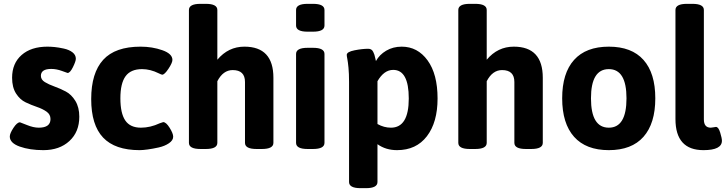

<svg xmlns="http://www.w3.org/2000/svg" viewBox="-20 -774 3780 1000"><path d="M393 -166Q393 -87 341.5 -39.5Q290 8 206 8Q135 8 83 -10.5Q31 -29 31 -63Q31 -79 50 -108Q69 -137 84 -137Q86 -137 120 -123Q154 -109 182 -109Q243 -109 243 -154Q243 -178 222.5 -192.5Q202 -207 172.5 -217Q143 -227 113.5 -241Q84 -255 63.5 -287Q43 -319 43 -369Q43 -444 92.5 -487.5Q142 -531 227 -531Q244 -531 264.5 -529Q285 -527 312.5 -521Q340 -515 357.5 -501.5Q375 -488 375 -468Q375 -455 360 -424.5Q345 -394 332 -394Q331 -394 302.5 -404.5Q274 -415 247 -415Q193 -415 193 -379Q193 -359 213.5 -346.5Q234 -334 263.5 -323.5Q293 -313 322.5 -297.5Q352 -282 372.5 -248.5Q393 -215 393 -166Z M882 -62Q882 -43 860 -28Q838 -13 806.5 -6Q775 1 749 4.5Q723 8 707 8Q579 8 517 -57.5Q455 -123 455 -258Q455 -394 517.5 -462.5Q580 -531 712 -531Q773 -531 825.5 -512.5Q878 -494 878 -462Q878 -447 857.5 -416Q837 -385 825 -385Q821 -385 807 -392Q763 -414 720 -414Q661 -414 634 -377Q607 -340 607 -262Q607 -184 632.5 -146.5Q658 -109 714 -109Q763 -109 812 -132Q828 -138 830 -138Q845 -138 863.5 -108.5Q882 -79 882 -62Z M1404 -369V-30Q1404 2 1344 2H1316Q1256 2 1256 -30V-347Q1256 -409 1192 -409Q1142 -409 1112 -351V-30Q1112 2 1052 2H1024Q964 2 964 -30V-722Q964 -754 1024 -754H1052Q1112 -754 1112 -722V-463Q1169 -531 1253 -531Q1404 -531 1404 -369Z M1670 -493V-30Q1670 2 1610 2H1582Q1522 2 1522 -30V-493Q1522 -525 1582 -525H1610Q1670 -525 1670 -493ZM1670 -722V-641Q1670 -609 1610 -609H1582Q1522 -609 1522 -641V-722Q1522 -754 1582 -754H1610Q1670 -754 1670 -722Z M2109 -261Q2109 -410 2028 -410Q1980 -410 1946 -351V-128Q1980 -109 2016 -109Q2109 -109 2109 -261ZM2259 -261Q2259 -137 2203.5 -64.5Q2148 8 2048 8Q1989 8 1946 -23V174Q1946 206 1886 206H1858Q1798 206 1798 174V-347Q1798 -391 1795 -421.5Q1792 -452 1789 -467Q1786 -482 1786 -488Q1786 -504 1826.5 -512Q1867 -520 1898 -520Q1907 -520 1913.5 -516Q1920 -512 1924 -503.5Q1928 -495 1930 -489Q1932 -483 1934.5 -471Q1937 -459 1938 -456Q1956 -489 1991.5 -510Q2027 -531 2072 -531Q2155 -531 2207 -459.5Q2259 -388 2259 -261Z M2807 -369V-30Q2807 2 2747 2H2719Q2659 2 2659 -30V-347Q2659 -409 2595 -409Q2545 -409 2515 -351V-30Q2515 2 2455 2H2427Q2367 2 2367 -30V-722Q2367 -754 2427 -754H2455Q2515 -754 2515 -722V-463Q2572 -531 2656 -531Q2807 -531 2807 -369Z M3243 -262Q3243 -414 3151 -414Q3058 -414 3058 -262Q3058 -109 3151 -109Q3243 -109 3243 -262ZM3331.5 -462Q3393 -393 3393 -262Q3393 -131 3331.5 -61.5Q3270 8 3151 8Q3032 8 2970 -61.5Q2908 -131 2908 -262Q2908 -393 2970 -462Q3032 -531 3151 -531Q3270 -531 3331.5 -462Z M3740 -41Q3740 8 3644 8Q3498 8 3498 -154V-722Q3498 -754 3558 -754H3586Q3646 -754 3646 -722V-152Q3646 -109 3682 -109Q3687 -109 3696.5 -111Q3706 -113 3709 -113Q3722 -113 3731 -83.5Q3740 -54 3740 -41Z"/></svg>

Font: mmAsap
Style: Bold
Weight: 700
Designer: Pablo Cosgaya
Foundry: Omnibus-Type
Version: Version 1.001